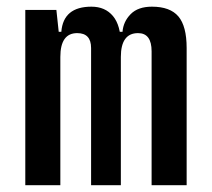

<svg xmlns="http://www.w3.org/2000/svg" viewBox="-20 -547 626 567"><path d="M427.7 0V-395.5Q427.7 -449.2 387.7 -449.2Q336.9 -449.2 336.9 -378.9L301.8 -453.1H341.8Q344.2 -483.4 366 -505.4Q387.7 -527.3 428.7 -527.3Q482.4 -527.3 506.8 -498.5Q531.2 -469.7 531.2 -405.3V0ZM54.7 0V-517.6H146.5L158.2 -408.2V0ZM249 0V-405.3Q249 -449.2 208 -449.2Q158.2 -449.2 158.2 -378.9L127.9 -453.1H161.1Q167 -527.3 250 -527.3Q290.5 -527.3 313.7 -499.5Q336.9 -471.7 336.9 -415V0Z"/></svg>

Font: Cascadia Mono
Style: Regular
Weight: 400
Monospace: yes
Designer: Aaron Bell
Foundry: Saja Typeworks
Version: Version 2404.023